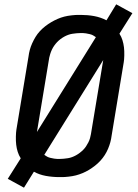

<svg xmlns="http://www.w3.org/2000/svg" viewBox="-20 -812 640 889"><path d="M91 57 16 16 76 -79Q67 -93 62 -109Q57 -125 55 -142Q53 -159 53.5 -179.5Q54 -200 56 -212L112 -550Q114 -566 118 -581Q122 -596 129 -611.5Q136 -627 144.5 -641Q153 -655 164.5 -667.5Q176 -680 189.5 -690.5Q203 -701 217.5 -709.5Q232 -718 247 -724.5Q262 -731 277.5 -735Q293 -739 311.5 -741Q330 -743 341 -743H354Q386 -743 416 -737.5Q446 -732 473 -718L518 -792L593 -751L533 -656Q542 -642 547 -626Q552 -610 554 -593Q556 -576 555.5 -555.5Q555 -535 553 -524L497 -185Q495 -169 491 -154Q487 -139 480.5 -123.5Q474 -108 465 -94Q456 -80 444.5 -67.5Q433 -55 419.5 -44.5Q406 -34 392 -25.5Q378 -17 362.5 -10.5Q347 -4 331.5 0Q316 4 297.5 6Q279 8 269 8H255Q223 8 192.5 2.5Q162 -3 137 -17ZM151 -201 424 -640Q417 -645 410.5 -648.5Q404 -652 395.5 -654Q387 -656 378 -657.5Q369 -659 363 -659H354Q345 -659 334.5 -658Q324 -657 314.5 -655.5Q305 -654 295.5 -650.5Q286 -647 277 -642Q268 -637 259.5 -630.5Q251 -624 244 -616.5Q237 -609 231 -600.5Q225 -592 220.5 -582.5Q216 -573 212.5 -562Q209 -551 208 -545ZM246 -76H255Q264 -76 274.5 -77Q285 -78 294.5 -79.5Q304 -81 313.5 -84.5Q323 -88 332 -93Q341 -98 349.5 -104.5Q358 -111 365.5 -118.5Q373 -126 378.5 -134.5Q384 -143 389 -152.5Q394 -162 397 -173Q400 -184 401 -191L458 -534L185 -95Q192 -90 198.5 -86.5Q205 -83 213.5 -81Q222 -79 231 -77.5Q240 -76 246 -76Z"/></svg>

Font: Iosevka Aile Medium Oblique
Style: Regular
Weight: 500
Italic angle: -9°
Designer: Belleve Invis
Foundry: Belleve Invis
Version: Version 31.1.0; ttfautohint (v1.8.4)